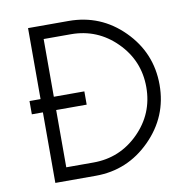

<svg xmlns="http://www.w3.org/2000/svg" viewBox="-79 -778 845 855"><g transform="rotate(-10 344.0 -350.0)"><path d="M286 -640Q406 -640 491 -555Q576 -470 576 -350Q576 -230 491 -145Q406 -60 286 -60H163V-640ZM286 -700H103V0H286Q430 0 533 -103Q636 -206 636 -350Q636 -495 533 -598Q431 -700 286 -700ZM53 -319H301V-379H53Z"/></g></svg>

Font: Unageo Variable
Style: Regular
Weight: 300
Designer: Richard Sepsi
Foundry: Richard Sepsi
Version: Version 2.200